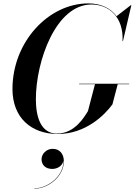

<svg xmlns="http://www.w3.org/2000/svg" viewBox="-20 -780 794 1132"><path d="M446.5 -286.5V-283.5H540L498.5 -125C478.5 -93 422.5 7.5 316 7.5C219.5 7.5 191.5 -93 191.5 -195C191.5 -419.5 309.5 -753.5 519 -753.5C623 -753.5 709.5 -679 702.5 -537.5H705L754.5 -750H752L667 -684.5C631 -734 571.5 -760 501 -760C266 -760 53.5 -533 53.5 -255C53.5 -87 163 10 321.5 10C484.5 10 598 -102 643 -165L674 -283.5H741.5V-286.5ZM225 159C225 190.5 246.5 216 288 216C319 216 349 197.5 354 167C357 255.5 264.5 330.5 182 330.5V332.5C267 332.5 356.5 258 356.5 171C356.5 123 327.5 97.5 290.5 97.5C254 97.5 225 126.5 225 159Z"/></svg>

Font: Bodoni* 72pt Medium
Style: Italic
Weight: 500
Italic angle: -13°
Version: Version 2.3